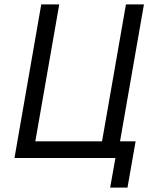

<svg xmlns="http://www.w3.org/2000/svg" viewBox="-20 -720 698 875"><path d="M598 -76H527L636 -700H554L445 -76H141L250 -700H168L46 0H506L482 135H561Z"/></svg>

Font: Fixel Text 20240404
Style: Italic
Weight: 400
Width: 4
Italic angle: -10°
Designer: AlfaBravo + MacPaw
Foundry: Kyrylo Tkachov, Marchela Mozhyna, Serhii Makarenko, Maria Weinstein, Zakhar Kryvoshyya
Version: Version 1.211;Glyphs 3.2 (3225)